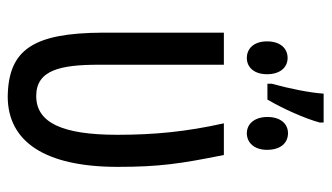

<svg xmlns="http://www.w3.org/2000/svg" viewBox="-196 -632 838 485"><g transform="rotate(90 222.5 -390.0)"><path d="M290 -789H217C215 -755 204 -701 192 -658V-647H232C255 -686 280 -742 290 -779ZM317 -699C294 -699 276 -681 276 -647C276 -614 294 -595 317 -595C341 -595 359 -614 359 -646C359 -681 341 -699 317 -699ZM127 -698C103 -698 85 -680 85 -646C85 -613 103 -595 127 -595C150 -595 168 -613 168 -646C168 -680 150 -698 127 -698ZM224 9C339 9 402 -86 402 -269C402 -374 394 -428 372 -537H292C313 -443 321 -362 321 -268C321 -128 290 -63 223 -63C157 -63 144 -125 144 -222V-537H63V-230C64 -55 106 7 224 9Z"/></g></svg>

Font: Noto Sans UI Condensed
Style: Regular
Weight: 400
Width: 3
Designer: Monotype Design Team
Foundry: Monotype Imaging Inc.
Version: Version 1.901